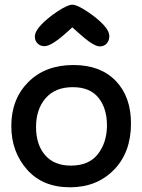

<svg xmlns="http://www.w3.org/2000/svg" viewBox="-20 -783 604 815"><path d="M292 -507Q406 -507 471 -440Q536 -373 536 -259Q536 -136 463.5 -62Q391 12 277 12Q161 12 94.5 -63.5Q28 -139 28 -248Q28 -362 100 -434.5Q172 -507 292 -507ZM281 -80Q358 -80 396 -129.5Q434 -179 434 -251Q434 -323 398 -368Q362 -413 289 -413Q214 -413 173.5 -366Q133 -319 133 -244Q133 -169 171.5 -124.5Q210 -80 281 -80ZM420 -677Q444 -651 444 -629Q444 -611 433 -598.5Q422 -586 403 -586Q376 -586 308 -648L287 -667L266 -648Q199 -587 169 -587Q151 -587 139.5 -598.5Q128 -610 128 -627Q128 -650 154 -677Q181 -706 224 -734.5Q267 -763 287 -763Q307 -763 350 -734.5Q393 -706 420 -677Z"/></svg>

Font: Sniglet
Style: Regular
Weight: 400
Designer: Haley Fiege
Foundry: Haley Fiege, Pablo Impallari, Brenda Gallo
Version: Version 2.000